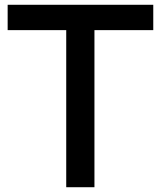

<svg xmlns="http://www.w3.org/2000/svg" viewBox="-20 -783 673 803"><path d="M375 0H257V-657H12V-763H621V-657H375Z"/></svg>

Font: Open Sauce Sans Medium
Style: Regular
Weight: 500
Designer: Alfredo Marco Pradil
Foundry: Creative Sauce Fz LLC
Version: Version 1.477